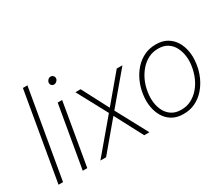

<svg xmlns="http://www.w3.org/2000/svg" viewBox="-123 -1078 1654 1417"><g transform="rotate(-30 704.0 -370.0)"><path d="M202.1 -750 72.8 0H34.2L163.6 -750Z M370.1 -528.3 279.3 0H240.7L332 -528.3ZM348.1 -689Q349.1 -701.2 359.1 -710.9Q369.1 -720.7 381.8 -720.7Q395.5 -720.7 404.1 -710.9Q412.6 -701.2 411.1 -688Q409.7 -675.8 399.4 -666.5Q389.2 -657.2 376.5 -656.7Q363.3 -656.7 354.7 -666.3Q346.2 -675.8 348.1 -689Z M527.8 -528.8 646 -302.7 835 -527.8 883.3 -527.3 664.6 -268.1 808.6 0H764.6L639.2 -237.8L439.5 0H391.1L621.1 -272.9L483.4 -528.8Z M906.7 -254.4 909.2 -272.9Q917 -323.7 938.5 -371.3Q960 -418.9 993.7 -456.8Q1027.3 -494.6 1072.8 -516.6Q1118.2 -538.6 1173.8 -538.1Q1229 -538.1 1267.8 -515.1Q1306.6 -492.2 1329.6 -454.3Q1352.5 -416.5 1360.6 -369.4Q1368.7 -322.3 1362.3 -273.4L1359.9 -254.9Q1352.1 -204.1 1330.6 -156.7Q1309.1 -109.4 1275.4 -71.5Q1241.7 -33.7 1196.5 -11.7Q1151.4 10.3 1095.7 9.8Q1040.5 9.8 1001.7 -12.9Q962.9 -35.6 939.9 -73.7Q917 -111.8 908.7 -158.7Q900.4 -205.6 906.7 -254.4ZM948.2 -272.9 945.3 -253.9Q939.5 -214.4 944.8 -174.1Q950.2 -133.8 968 -100.3Q985.8 -66.9 1017.6 -46.4Q1049.3 -25.9 1095.7 -25.9Q1143.1 -25.4 1181.4 -45.2Q1219.7 -64.9 1248.5 -97.9Q1277.3 -130.9 1295.4 -171.9Q1313.5 -212.9 1320.8 -254.9L1323.7 -273.4Q1329.6 -313 1324 -353.3Q1318.4 -393.6 1300.8 -427.2Q1283.2 -460.9 1251.5 -481.7Q1219.7 -502.4 1173.3 -502.4Q1126.5 -502.9 1088.1 -483.2Q1049.8 -463.4 1021 -430.2Q992.2 -397 973.6 -356Q955.1 -314.9 948.2 -272.9Z"/></g></svg>

Font: Roboto ExtraLight
Style: Italic
Weight: 250
Designer: Christian Robertson
Foundry: Google
Version: Version 3.009; 2024